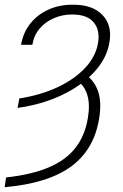

<svg xmlns="http://www.w3.org/2000/svg" viewBox="-22 -573 518 806"><path d="M51.8 -120.1 59.1 -159.7Q147.9 -173.3 219.5 -206.8Q291 -240.2 336.2 -288.8Q381.3 -337.4 390.1 -396Q397.9 -448.2 370.4 -480.2Q342.8 -512.2 281.2 -512.2Q239.7 -512.2 203.9 -496.6Q168 -481 144 -452.6Q120.1 -424.3 113.8 -384.8H66.4Q75.2 -436.5 105.5 -474.4Q135.7 -512.2 182.1 -533Q228.5 -553.7 284.7 -553.2Q366.2 -553.7 408 -510.3Q449.7 -466.8 437.5 -395.5Q426.3 -327.1 372.8 -269.8Q319.3 -212.4 236.1 -173.1Q152.8 -133.8 51.8 -120.1ZM302.7 -234.4 335.9 -261.7Q375.5 -233.4 390.4 -187.5Q405.3 -141.6 394 -74.7Q373 55.2 276.4 126Q179.7 196.8 -2.4 212.9L3.4 171.9Q110.4 160.2 182.1 129.9Q253.9 99.6 294.2 48.3Q334.5 -2.9 346.7 -76.7Q356.4 -132.8 345 -172.6Q333.5 -212.4 302.7 -234.4Z"/></svg>

Font: Inter 28pt ExtraLight
Style: Italic
Weight: 250
Italic angle: -9.3988°
Designer: Rasmus Andersson
Foundry: rsms
Version: Version 4.001;git-66647c0bb